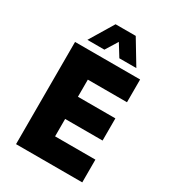

<svg xmlns="http://www.w3.org/2000/svg" viewBox="-218 -1039 1036 1155"><g transform="rotate(30 300.0 -462.0)"><path d="M80 0V-710H532V-552H260V-433H520V-279H260V-158H540V0ZM138 -758 238 -924H378L478 -758H360L308 -842L256 -758Z"/></g></svg>

Font: Geist Mono UltraBlack
Style: Regular
Weight: 900
Monospace: yes
Designer: Basement.studio, Andrés Briganti, Mateo Zaragoza
Foundry: Basement.studio, Vercel, Andrés Briganti, Guido Ferreyra, Mateo Zaragoza
Version: Version 1.400; ttfautohint (v1.8.4.7-5d5b)